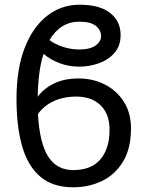

<svg xmlns="http://www.w3.org/2000/svg" viewBox="-20 -785 630 815"><path d="M165 -556Q153 -521 147 -474.5Q141 -428 140 -374Q165 -409 209 -430.5Q253 -452 314 -452Q374 -452 424.5 -426.5Q475 -401 505.5 -353.5Q536 -306 536 -240Q536 -154 502 -98.5Q468 -43 412.5 -16.5Q357 10 291 10Q203 10 150 -36Q97 -82 73.5 -166Q50 -250 50 -365Q50 -492 84.5 -581Q119 -670 179.5 -717.5Q240 -765 318 -765Q403 -765 447.5 -730Q492 -695 492 -636Q492 -590 465.5 -560Q439 -530 398.5 -516Q358 -502 316 -502Q273 -502 234 -516.5Q195 -531 165 -556ZM316 -693Q237 -693 190 -615Q213 -597 247.5 -586Q282 -575 315 -575Q363 -575 386 -592Q409 -609 409 -631Q409 -657 387 -675Q365 -693 316 -693ZM291 -63Q367 -63 406 -108.5Q445 -154 445 -234Q445 -301 407 -338Q369 -375 304 -375Q248 -375 206.5 -355Q165 -335 141 -301Q148 -178 184.5 -120.5Q221 -63 291 -63Z"/></svg>

Font: TSCustom
Style: Regular
Weight: 400
Designer: Monotype Design Team
Foundry: Monotype Imaging Inc.
Version: Version 2.004; ttfautohint (v1.8.3) -l 8 -r 50 -G 200 -x 14 